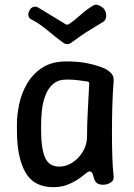

<svg xmlns="http://www.w3.org/2000/svg" viewBox="-20 -764 555 794"><path d="M200 10Q120 10 85 -51.5Q50 -113 50 -225V-250Q50 -289 59.5 -334Q69 -379 92.5 -419Q116 -459 155.5 -484.5Q195 -510 255 -510Q303 -510 338 -503Q373 -496 402 -485Q422 -478 437 -464Q452 -450 450 -429Q446 -380 444.5 -325Q443 -270 443 -216Q443 -162 444.5 -115Q446 -68 450 -34Q452 -18 437.5 -9Q423 0 406 0Q388 0 379.5 -8Q371 -16 367 -32Q365 -43 361 -49Q357 -55 350 -55Q344 -55 332.5 -45Q321 -35 302.5 -22.5Q284 -10 258.5 0Q233 10 200 10ZM225 -75Q254 -75 280 -92Q306 -109 323 -137.5Q340 -166 340 -200Q340 -236 341.5 -272Q343 -308 345 -344Q347 -380 349 -416Q351 -425 341 -427Q329 -429 305.5 -432Q282 -435 255 -435Q221 -435 200 -417Q179 -399 168 -370Q157 -341 153.5 -309Q150 -277 150 -250V-225Q150 -149 166.5 -112Q183 -75 225 -75ZM413 -722Q418 -715 419 -705.5Q420 -696 417.5 -687.5Q415 -679 407 -674Q367 -650 338 -631.5Q309 -613 277 -589Q258 -574 239 -589Q207 -613 174 -640.5Q141 -668 109 -684Q98 -690 97 -701Q96 -712 103 -722V-723Q110 -734 120.5 -736Q131 -738 141 -731Q169 -714 196 -697.5Q223 -681 251 -664Q255 -662 258 -662Q261 -662 265 -664Q291 -682 314 -703Q337 -724 365 -741Q376 -748 391 -741Q406 -734 413 -723Z"/></svg>

Font: Winky Sans
Style: Regular
Weight: 400
Designer: Simon Atzbach
Foundry: typofactur
Version: Version 1.205